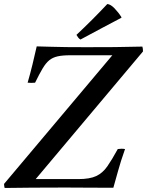

<svg xmlns="http://www.w3.org/2000/svg" viewBox="-39 -931 729 952"><path d="M-19 -19 518 -657H309Q271 -657 246.5 -651.5Q222 -646 205 -632Q188 -618 172 -591Q156 -564 135 -521Q116 -519 98 -521Q111 -566 122 -611Q133 -656 143 -701Q184 -700 217.5 -699Q251 -698 290.5 -697.5Q330 -697 388 -697Q461 -697 528 -697.5Q595 -698 667 -700Q670 -690 670 -676L138 -43H349Q406 -43 438 -58Q470 -73 493 -106Q516 -139 545 -192Q564 -195 581 -192Q559 -130 546 -82Q533 -34 523 0Q458 0 402 -0.5Q346 -1 307 -1Q268 -1 254 -1Q188 -1 119 -0.5Q50 0 -16 1Q-17 -3 -18 -8.5Q-19 -14 -19 -19ZM563 -846V-843Q518 -820 465.5 -791.5Q413 -763 360 -735Q353 -739 349 -744.5Q345 -750 340 -758Q420 -833 493 -911Q509 -910 528.5 -890Q548 -870 563 -846Z"/></svg>

Font: Tiro Tamil
Style: Italic
Weight: 400
Italic angle: -11°
Designer: Tamil: Fernando Mello & Fiona Ross, assisted by Kaja Sojewska. Latin: John Hudson with Paul Hanslow, assisted by Kaja So
Foundry: Tiro Typeworks Ltd.
Version: Version 1.52